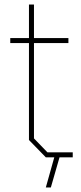

<svg xmlns="http://www.w3.org/2000/svg" viewBox="-20 -690 354 842"><path d="M181 132 218 0H181L107 -76V-501H25V-523H107V-670H129V-523H280V-501H129V-83L188 -22H299V0H241L203 132Z"/></svg>

Font: Tomorrow Thin
Style: Regular
Weight: 250
Designer: Tony de Marco, Monica Rizzolli
Foundry: Just in Type
Version: Version 2.002